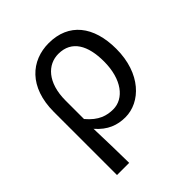

<svg xmlns="http://www.w3.org/2000/svg" viewBox="-206 -691 1025 1025"><g transform="rotate(-45 306.5 -179.0)"><path d="M87 199H179C178 103 176 34 173 -64C223 -6 278 13 337 13C451 13 561 -94 561 -280C561 -451 478 -557 327 -557C195 -557 87 -465 87 -278ZM321 -63C274 -63 225 -76 174 -137V-276C174 -413 243 -480 323 -480C424 -480 467 -399 467 -279C467 -144 402 -63 321 -63Z"/></g></svg>

Font: Squished Noto Sans CJK JP Regular
Style: Regular
Weight: 400
Designer: Ryoko NISHIZUKA (kana & ideographs); Paul D. Hunt (Latin, Greek & Cyrillic); Wenlong ZHANG (bopomofo); Sandoll Communica
Foundry: Adobe Systems Incorporated
Version: Version 1.004;PS 1.004;hotconv 1.0.82;makeotf.lib2.5.63406